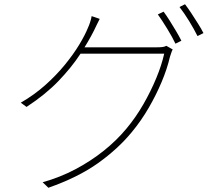

<svg xmlns="http://www.w3.org/2000/svg" viewBox="-20 -836 1040 905"><path d="M751 -781Q764 -764 779 -740Q794 -716 809 -691Q824 -666 835 -644L807 -630Q793 -660 768.5 -700Q744 -740 724 -768ZM852 -816Q866 -798 882 -773.5Q898 -749 913.5 -724.5Q929 -700 939 -680L911 -666Q894 -700 871 -737.5Q848 -775 826 -803ZM794 -603Q790 -596 786.5 -584.5Q783 -573 781 -568Q768 -512 742 -450Q716 -388 680.5 -327Q645 -266 601 -213Q536 -134 442 -67Q348 0 208 49L181 23Q263 0 335 -38Q407 -76 468.5 -125Q530 -174 577 -231Q621 -284 656 -345Q691 -406 716.5 -467.5Q742 -529 754 -583H350L368 -613Q379 -613 415 -613Q451 -613 498.5 -613Q546 -613 593.5 -613Q641 -613 676 -613Q711 -613 720 -613Q737 -613 747 -614.5Q757 -616 764 -620ZM450 -747Q443 -734 436 -719Q429 -704 423 -692Q398 -642 357.5 -580Q317 -518 255.5 -454Q194 -390 105 -332L78 -352Q142 -389 194 -435.5Q246 -482 286 -531Q326 -580 353.5 -625.5Q381 -671 395 -706Q399 -714 404.5 -730.5Q410 -747 412 -760Z"/></svg>

Font: Shanggu Sans SC VF
Style: Regular
Weight: 250
Designer: GuiWonder
Version: Version 1.021